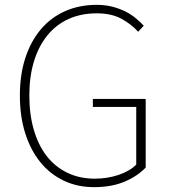

<svg xmlns="http://www.w3.org/2000/svg" viewBox="-20 -759 701 792"><path d="M368 13Q299 13 242.5 -14Q186 -41 146 -90.5Q106 -140 84 -209.5Q62 -279 62 -365Q62 -451 84.5 -520Q107 -589 148.5 -638Q190 -687 248.5 -713Q307 -739 379 -739Q415 -739 445 -731Q475 -723 498.5 -711Q522 -699 540.5 -683.5Q559 -668 573 -653L550 -628Q522 -659 481 -681.5Q440 -704 379 -704Q314 -704 262.5 -680.5Q211 -657 175 -612.5Q139 -568 120 -505.5Q101 -443 101 -365Q101 -287 119.5 -223.5Q138 -160 172.5 -115.5Q207 -71 257.5 -46.5Q308 -22 371 -22Q423 -22 469 -37.5Q515 -53 542 -80V-318H363V-351H581V-68Q547 -32 493.5 -9.5Q440 13 368 13Z"/></svg>

Font: SpoqaHanSansJP-Thin
Style: Regular
Weight: 250
Designer: [Source Han Sans]
Ryoko NISHIZUKA  (kana & ideographs); Paul D. Hunt (Latin, Greek & Cyrillic); Wenlong ZHANG  (bopomofo
Foundry: Spoqa (http://bi.spoqa.com)
Version: Version 1.002.20150607